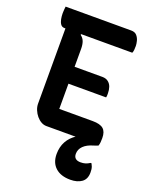

<svg xmlns="http://www.w3.org/2000/svg" viewBox="-171 -791 893 1131"><g transform="rotate(20 275.0 -225.5)"><path d="M39 -700H450Q474 -700 486 -686Q498 -672 502.5 -654Q507 -636 507 -623Q507 -609 506 -598.5Q505 -588 501 -579H75Q60 -579 51.5 -591Q43 -603 39.5 -621Q36 -639 36 -658Q36 -668 37 -679Q38 -690 39 -700ZM170 -385H384Q407 -385 421.5 -373.5Q436 -362 442 -344Q448 -326 448 -306Q448 -301 448 -296Q448 -291 447.5 -287Q447 -283 446 -279H170ZM173 0Q156 0 140 -9Q124 -18 111 -33.5Q98 -49 90 -68.5Q82 -88 82 -108Q82 -157 82 -207Q82 -257 82 -308Q82 -359 82 -409Q82 -459 82 -507.5Q82 -556 82 -603H190L179 -574Q196 -562 203 -543Q210 -524 210 -496Q210 -450 210 -403Q210 -356 210 -308.5Q210 -261 210 -214Q210 -167 210 -121H420Q466 -121 486.5 -103.5Q507 -86 507 -46Q507 -33 506 -20.5Q505 -8 502 0ZM451 -35Q465 -38 478.5 -27Q492 -16 503 1Q499 4 491 7Q483 10 473 13Q434 24 413 45Q392 66 392 94Q392 113 403 122.5Q414 132 435 132Q452 132 465 128Q478 124 492 115H498Q503 124 506 132.5Q509 141 510 149.5Q511 158 511 169Q511 210 484 229.5Q457 249 413 249Q353 249 319.5 218.5Q286 188 286 134Q286 89 305 54.5Q324 20 360.5 -3Q397 -26 451 -35Z"/></g></svg>

Font: Recursive Casual SemiBold
Style: Regular
Weight: 600
Version: Version 1.047